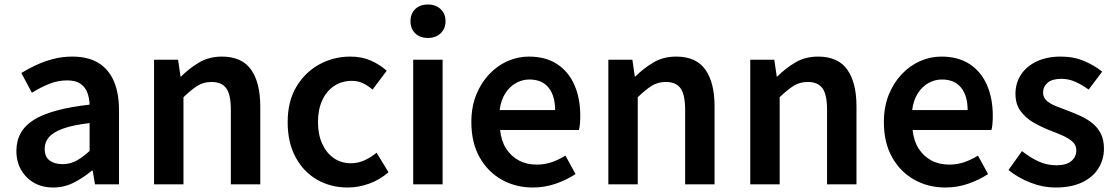

<svg xmlns="http://www.w3.org/2000/svg" viewBox="-20 -821 4970 855"><path d="M217 14Q168 14 131.5 -7Q95 -28 74 -64.5Q53 -101 53 -149Q53 -239 131 -287.5Q209 -336 379 -355Q378 -385 368.5 -409.5Q359 -434 337.5 -448.5Q316 -463 279 -463Q237 -463 198 -447Q159 -431 122 -408L75 -496Q106 -515 141.5 -531.5Q177 -548 217.5 -558.5Q258 -569 302 -569Q372 -569 418 -541Q464 -513 487 -459.5Q510 -406 510 -329V0H403L393 -61H389Q352 -30 309 -8Q266 14 217 14ZM259 -90Q292 -90 320.5 -105.5Q349 -121 379 -149V-273Q304 -264 260 -248Q216 -232 197.5 -209.5Q179 -187 179 -159Q179 -122 201.5 -106Q224 -90 259 -90Z M666 0V-555H773L784 -480H786Q823 -517 867 -543Q911 -569 968 -569Q1057 -569 1098 -511Q1139 -453 1139 -348V0H1008V-331Q1008 -400 987.5 -428Q967 -456 922 -456Q886 -456 858.5 -438.5Q831 -421 797 -388V0Z M1529 14Q1453 14 1392.5 -20.5Q1332 -55 1296.5 -120.5Q1261 -186 1261 -277Q1261 -370 1300 -435Q1339 -500 1402.5 -534.5Q1466 -569 1540 -569Q1592 -569 1632 -551Q1672 -533 1702 -506L1639 -422Q1617 -441 1595 -451Q1573 -461 1547 -461Q1503 -461 1468.5 -438.5Q1434 -416 1415 -374.5Q1396 -333 1396 -277Q1396 -222 1415 -180.5Q1434 -139 1467 -116.5Q1500 -94 1542 -94Q1575 -94 1604 -107.5Q1633 -121 1657 -141L1710 -54Q1671 -20 1623.5 -3Q1576 14 1529 14Z M1820 0V-555H1951V0ZM1886 -652Q1850 -652 1829 -672.5Q1808 -693 1808 -727Q1808 -760 1829 -780.5Q1850 -801 1886 -801Q1920 -801 1942 -780.5Q1964 -760 1964 -727Q1964 -693 1942 -672.5Q1920 -652 1886 -652Z M2353 14Q2276 14 2214 -21Q2152 -56 2115.5 -121Q2079 -186 2079 -277Q2079 -345 2100.5 -398.5Q2122 -452 2158.5 -490.5Q2195 -529 2240.5 -549Q2286 -569 2335 -569Q2410 -569 2461 -535.5Q2512 -502 2538 -442.5Q2564 -383 2564 -305Q2564 -286 2562.5 -269.5Q2561 -253 2558 -242H2207Q2212 -193 2234 -159Q2256 -125 2290.5 -106.5Q2325 -88 2370 -88Q2405 -88 2436 -98.5Q2467 -109 2498 -128L2543 -46Q2504 -20 2455 -3Q2406 14 2353 14ZM2205 -331H2452Q2452 -394 2423 -430.5Q2394 -467 2337 -467Q2306 -467 2278 -451.5Q2250 -436 2230.5 -406Q2211 -376 2205 -331Z M2689 0V-555H2796L2807 -480H2809Q2846 -517 2890 -543Q2934 -569 2991 -569Q3080 -569 3121 -511Q3162 -453 3162 -348V0H3031V-331Q3031 -400 3010.5 -428Q2990 -456 2945 -456Q2909 -456 2881.5 -438.5Q2854 -421 2820 -388V0Z M3321 0V-555H3428L3439 -480H3441Q3478 -517 3522 -543Q3566 -569 3623 -569Q3712 -569 3753 -511Q3794 -453 3794 -348V0H3663V-331Q3663 -400 3642.5 -428Q3622 -456 3577 -456Q3541 -456 3513.5 -438.5Q3486 -421 3452 -388V0Z M4190 14Q4113 14 4051 -21Q3989 -56 3952.5 -121Q3916 -186 3916 -277Q3916 -345 3937.5 -398.5Q3959 -452 3995.5 -490.5Q4032 -529 4077.5 -549Q4123 -569 4172 -569Q4247 -569 4298 -535.5Q4349 -502 4375 -442.5Q4401 -383 4401 -305Q4401 -286 4399.5 -269.5Q4398 -253 4395 -242H4044Q4049 -193 4071 -159Q4093 -125 4127.5 -106.5Q4162 -88 4207 -88Q4242 -88 4273 -98.5Q4304 -109 4335 -128L4380 -46Q4341 -20 4292 -3Q4243 14 4190 14ZM4042 -331H4289Q4289 -394 4260 -430.5Q4231 -467 4174 -467Q4143 -467 4115 -451.5Q4087 -436 4067.5 -406Q4048 -376 4042 -331Z M4681 14Q4624 14 4568 -8Q4512 -30 4471 -64L4531 -148Q4568 -119 4605 -102Q4642 -85 4684 -85Q4729 -85 4751 -104Q4773 -123 4773 -152Q4773 -175 4755.5 -190.5Q4738 -206 4710.5 -218Q4683 -230 4654 -241Q4618 -255 4583 -275Q4548 -295 4525 -326Q4502 -357 4502 -403Q4502 -451 4526.5 -488.5Q4551 -526 4596.5 -547.5Q4642 -569 4704 -569Q4762 -569 4808.5 -549Q4855 -529 4888 -502L4828 -422Q4799 -443 4769 -456.5Q4739 -470 4707 -470Q4665 -470 4645 -452.5Q4625 -435 4625 -409Q4625 -387 4640.5 -373Q4656 -359 4682 -348.5Q4708 -338 4738 -327Q4767 -316 4795 -303Q4823 -290 4846 -271Q4869 -252 4882.5 -225Q4896 -198 4896 -159Q4896 -111 4871.5 -71.5Q4847 -32 4799 -9Q4751 14 4681 14Z"/></svg>

Font: Noto Sans SC SemiBold
Style: Regular
Weight: 600
Designer: Ryoko NISHIZUKA 西塚涼子 (kana, bopomofo & ideographs); Paul D. Hunt (Latin, Greek & Cyrillic); Sandoll Communications 산돌커뮤니
Foundry: Adobe
Version: Version 2.004-H2;hotconv 1.0.118;makeotfexe 2.5.65603